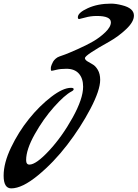

<svg xmlns="http://www.w3.org/2000/svg" viewBox="-280 -411 758 1058"><path d="M272 29Q272 86 218.5 188Q165 290 90.5 387Q16 484 -71 555.5Q-158 627 -218 627Q-260 627 -260 557Q-260 487 -219 401.5Q-178 316 -120.5 244.5Q-63 173 2 123Q67 73 111 73Q126 73 126 80Q126 87 114 93Q76 113 17.5 178.5Q-41 244 -88.5 328.5Q-136 413 -136 471Q-136 496 -118 496Q-81 496 -9.5 419Q62 342 120 237.5Q178 133 178 67Q178 21 154.5 -5.5Q131 -32 86 -32Q53 -32 31 -26.5Q9 -21 4.5 -21Q0 -21 0 -29.5Q0 -38 0.5 -41.5Q1 -45 4.5 -54Q8 -63 12.5 -71Q17 -79 26.5 -87.5Q36 -96 48 -100Q60 -104 79 -111Q98 -118 146.5 -139.5Q195 -161 232.5 -182.5Q270 -204 300.5 -233.5Q331 -263 331 -288Q331 -323 253 -323Q219 -323 188 -314L156 -306Q149 -306 149 -316Q149 -341 204 -366Q259 -391 332 -391Q359 -391 393 -382Q458 -366 458 -325Q458 -291 416 -251Q374 -211 323 -182Q188 -107 188 -91Q188 -82 201 -73.5Q214 -65 230 -56.5Q246 -48 259 -26Q272 -4 272 29Z"/></svg>

Font: Condiment
Style: Regular
Weight: 400
Designer: Angel Koziupa, Alejandro Paul
Foundry: Angel Koziupa, Alejandro Paul
Version: Version 1.001